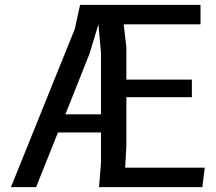

<svg xmlns="http://www.w3.org/2000/svg" viewBox="-20 -770 890 790"><path d="M822.5 -80 812.5 0H387.5L395.5 -100V-225H218.5L128.5 0H25L287.5 -650L309.5 -750H805V-670H489L500 -574.5V-442.5H769.5V-370H500V-170L495 -80ZM395.5 -299.5V-553L385 -670L348.5 -549.5L249 -299.5Z"/></svg>

Font: B612
Style: Regular
Weight: 400
Designer: Nicolas Chauveau, Thomas Paillot, Jonathan Favre-Lamarine, Jean-Luc Vinot
Foundry: AIRBUS
Version: Version 1.008